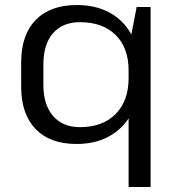

<svg xmlns="http://www.w3.org/2000/svg" viewBox="-20 -568 707 768"><path d="M286.4 7.9Q180.3 7.9 122.5 -51.9Q64.7 -111.7 64.7 -221.4V-318.6Q64.7 -428.3 122.8 -488.1Q180.9 -547.9 287.6 -547.9Q362.7 -547.9 418.4 -517.5Q474 -487 505 -431.2Q536 -375.3 536 -298.4V-246Q536 -169.1 505 -112Q473.9 -54.8 417.9 -23.5Q361.9 7.9 286.4 7.9ZM299.7 -59.4Q390.7 -59.4 442.6 -111.9Q494.4 -164.4 494.4 -255.7V-286.6Q494.4 -377 442.5 -428.1Q390.6 -479.3 299.7 -479.3Q230.3 -479.3 191.9 -435Q153.5 -390.7 153.5 -309.2V-228.6Q153.5 -148.8 192.3 -104.1Q231.1 -59.4 299.7 -59.4ZM582.4 -540V180H494.4V-372.3L526.6 -540Z"/></svg>

Font: Pathway Extreme 8pt Thin
Style: Regular
Weight: 100
Version: Version 1.001;gftools[0.9.26]